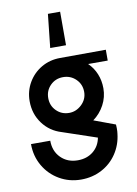

<svg xmlns="http://www.w3.org/2000/svg" viewBox="-103 -840 786 1100"><g transform="rotate(-10 290.0 -290.0)"><path d="M30 -56H142Q142 5 180.5 43.5Q219 82 279 82Q332 82 368.5 52.5Q405 23 414 -26L216 -93Q148 -113 106.5 -169Q65 -225 65 -299Q65 -358 93.5 -407Q122 -456 171 -484.5Q220 -513 280 -513L546 -514V-451H432Q462 -422 478 -383Q494 -344 494 -299Q494 -248 470 -203Q446 -158 405 -128L529 -82Q530 -77 530 -60Q530 -40 528 -28Q521 35 487 86Q453 137 398.5 165.5Q344 194 279 194Q210 194 153 161Q96 128 63 71Q30 14 30 -56ZM382 -298Q382 -342 351.5 -372Q321 -402 277 -402Q233 -402 203 -372Q173 -342 173 -298Q173 -254 203 -224Q233 -194 277 -194Q318 -194 350 -224.5Q382 -255 382 -298ZM255 -774H326V-579H234Z"/></g></svg>

Font: Lineal Medium
Style: Regular
Weight: 600
Designer: Created by Frank Adebiaye with contributions from Anton Moglia & Ariel Martín Pérez
Created by Frank ADEBIAYE with FontF
Foundry: Velvetyne Type Foundry
Version: Version 2.000